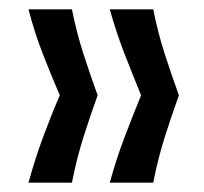

<svg xmlns="http://www.w3.org/2000/svg" viewBox="-20 -473 436 411"><path d="M308 -82H215Q229 -133 246.5 -179Q264 -225 282 -269Q264 -313 246.5 -358Q229 -403 215 -453H308Q318 -403 332.5 -358Q347 -313 363 -269Q347 -225 332.5 -179Q318 -133 308 -82ZM134 -82H41Q55 -133 72 -179Q89 -225 108 -269Q89 -313 71.5 -358Q54 -403 41 -453H134Q144 -403 158.5 -358Q173 -313 189 -269Q173 -225 158.5 -179Q144 -133 134 -82Z"/></svg>

Font: Bricolage Grotesque 48pt Condensed ExtraBold
Style: Regular
Weight: 400
Version: Version 1.000;gftools[0.9.30]